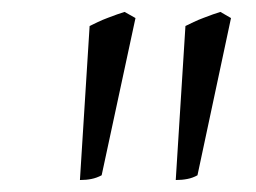

<svg xmlns="http://www.w3.org/2000/svg" viewBox="-20 -718 426 319"><path d="M308.1 -426.8Q300.3 -422.4 291.5 -420.7Q282.7 -418.9 272 -418.9L288.1 -674.8Q293.9 -677.7 301.8 -681.4Q309.6 -685.1 317.9 -688.2Q326.2 -691.4 333.7 -694.1Q341.3 -696.8 346.2 -698.2L363.8 -688ZM148.9 -426.8Q140.6 -422.4 132.1 -420.7Q123.5 -418.9 112.8 -418.9L128.9 -674.8Q134.8 -677.7 142.6 -681.4Q150.4 -685.1 158.7 -688.2Q167 -691.4 174.6 -694.1Q182.1 -696.8 187 -698.2L205.1 -688Z"/></svg>

Font: Akkhara
Style: Italic
Weight: 400
Italic angle: -7°
Designer: J. Victor Gaultney
Version: Version 1.00 June 13, 2006, initial release